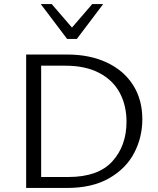

<svg xmlns="http://www.w3.org/2000/svg" viewBox="-20 -927 779 947"><path d="M109 -658H313Q422 -658 506 -619Q590 -580 636 -508Q682 -436 682 -339Q682 -250 642 -173Q602 -96 518.5 -48Q435 0 311 0H109ZM235 -907 335 -791 435 -907H489L359 -735H311L181 -907ZM317 -54Q464 -54 534 -131Q604 -208 604 -327Q604 -406 571 -468.5Q538 -531 470 -567Q402 -603 302 -603H183V-54Z"/></svg>

Font: QiushuiShotai Bright
Style: Regular
Weight: 400
Designer: Christian Thalmann (Catharsis Fonts)
Version: Version 1.250;